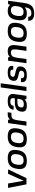

<svg xmlns="http://www.w3.org/2000/svg" viewBox="2117 -2857 950 5224"><g transform="rotate(-90 2592.0 -245.0)"><path d="M285.6 -76.2 474.1 -500H595.2L356.9 0H189L90.3 -500H211.4Z M901.9 -509.8Q1035.6 -509.8 1087.4 -448.2Q1139.2 -386.7 1120.1 -250Q1101.1 -113.8 1031.7 -52Q962.4 9.8 828.6 9.8Q694.3 9.8 642.8 -51.8Q591.3 -113.3 610.4 -250Q629.4 -386.7 698.5 -448.2Q767.6 -509.8 901.9 -509.8ZM723.1 -250Q710.4 -159.2 738.3 -118.7Q766.1 -78.1 841.3 -78.1Q916 -78.1 954.8 -118.7Q993.7 -159.2 1006.3 -250Q1019 -340.8 991.7 -381.3Q964.4 -421.9 889.6 -421.9Q814 -421.9 774.9 -381.6Q735.8 -341.3 723.1 -250Z M1491.7 -509.8Q1625.5 -509.8 1677.2 -448.2Q1729 -386.7 1710 -250Q1690.9 -113.8 1621.6 -52Q1552.2 9.8 1418.5 9.8Q1284.2 9.8 1232.7 -51.8Q1181.2 -113.3 1200.2 -250Q1219.2 -386.7 1288.3 -448.2Q1357.4 -509.8 1491.7 -509.8ZM1313 -250Q1300.3 -159.2 1328.1 -118.7Q1356 -78.1 1431.2 -78.1Q1505.9 -78.1 1544.7 -118.7Q1583.5 -159.2 1596.2 -250Q1608.9 -340.8 1581.5 -381.3Q1554.2 -421.9 1479.5 -421.9Q1403.8 -421.9 1364.7 -381.6Q1325.7 -341.3 1313 -250Z M1933.1 -250 1897.9 0H1784.7L1855 -500H1945.3L1953.6 -448.2Q2003.9 -509.8 2086.4 -509.8H2149.4L2135.3 -409.2H2072.3Q2004.9 -409.2 1975.3 -375Q1945.8 -340.8 1933.1 -250Z M2500.5 -49.8Q2445.8 9.8 2331.1 9.8Q2233.9 9.8 2195.3 -27.3Q2156.7 -64.5 2168 -146Q2180.2 -235.4 2241.2 -275.6Q2302.2 -315.9 2424.8 -315.9H2527.8L2531.2 -339.8Q2538.6 -393.1 2517.6 -416.5Q2496.6 -439.9 2441.4 -439.9Q2385.3 -439.9 2358.4 -419.2Q2331.5 -398.4 2324.7 -350.1H2216.8Q2228.5 -434.1 2284.7 -471.9Q2340.8 -509.8 2454.1 -509.8Q2565.9 -509.8 2611.6 -466.3Q2657.2 -422.9 2643.6 -328.1L2597.7 0H2507.3ZM2518.1 -247.1H2437Q2405.8 -247.1 2384.3 -244.4Q2362.8 -241.7 2338.9 -232.7Q2314.9 -223.6 2300.5 -203.4Q2286.1 -183.1 2281.7 -151.9Q2275.4 -108.4 2296.9 -90.1Q2318.4 -71.8 2372.6 -71.8Q2432.6 -71.8 2465.6 -100.3Q2498.5 -128.9 2510.3 -190.9Z M2727.1 0 2825.7 -700.2H2938.5L2840.3 0Z M3114.7 -373Q3112.3 -355 3121.1 -342.3Q3129.9 -329.6 3147 -322.3Q3164.1 -314.9 3186.5 -309.6Q3209 -304.2 3234.1 -299.1Q3259.3 -293.9 3284.4 -287.8Q3309.6 -281.7 3331.3 -271Q3353 -260.3 3369.1 -245.1Q3385.3 -230 3392.3 -205.6Q3399.4 -181.2 3395 -148.9Q3383.3 -65.9 3325.9 -28.1Q3268.6 9.8 3153.8 9.8Q3045.9 9.8 3002.7 -28.1Q2959.5 -65.9 2971.2 -149.9H3078.1Q3071.8 -102.1 3092.5 -81.1Q3113.3 -60.1 3167.5 -60.1Q3221.2 -60.1 3247.3 -77.9Q3273.4 -95.7 3279.3 -136.2Q3282.7 -161.1 3268.1 -177.2Q3253.4 -193.4 3227.5 -201.2Q3201.7 -209 3169.9 -214.8Q3138.2 -220.7 3106.9 -229.5Q3075.7 -238.3 3050.5 -252.2Q3025.4 -266.1 3012.5 -293.7Q2999.5 -321.3 3004.9 -360.8Q3016.1 -439 3069.6 -474.4Q3123 -509.8 3231 -509.8Q3335.4 -509.8 3377.7 -474.1Q3419.9 -438.5 3408.7 -359.9H3306.6Q3312.5 -402.8 3292.7 -421.4Q3272.9 -439.9 3221.2 -439.9Q3169.4 -439.9 3144.5 -424.3Q3119.6 -408.7 3114.7 -373Z M3652.3 -452.1Q3706.5 -509.8 3814 -509.8Q3914.6 -509.8 3952.1 -452.9Q3989.7 -396 3972.2 -270L3934.1 0H3819.8L3857.9 -270Q3869.1 -351.1 3849.4 -386.5Q3829.6 -421.9 3772.5 -421.9Q3711.4 -421.9 3679 -386Q3646.5 -350.1 3635.3 -270L3597.2 0H3483.9L3554.2 -500H3644.5Z M4360.4 -509.8Q4494.1 -509.8 4545.9 -448.2Q4597.7 -386.7 4578.6 -250Q4559.6 -113.8 4490.2 -52Q4420.9 9.8 4287.1 9.8Q4152.8 9.8 4101.3 -51.8Q4049.8 -113.3 4068.8 -250Q4087.9 -386.7 4157 -448.2Q4226.1 -509.8 4360.4 -509.8ZM4181.6 -250Q4168.9 -159.2 4196.8 -118.7Q4224.6 -78.1 4299.8 -78.1Q4374.5 -78.1 4413.3 -118.7Q4452.1 -159.2 4464.8 -250Q4477.5 -340.8 4450.2 -381.3Q4422.9 -421.9 4348.1 -421.9Q4272.5 -421.9 4233.4 -381.6Q4194.3 -341.3 4181.6 -250Z M4836.9 9.8Q4724.1 9.8 4681.9 -52.2Q4639.6 -114.3 4658.7 -251Q4677.7 -387.2 4737.3 -448.5Q4796.9 -509.8 4910.2 -509.8Q5029.8 -509.8 5070.8 -441.9L5093.8 -500H5183.6L5120.6 -49.8Q5101.6 86.4 5034.4 148.2Q4967.3 210 4838.9 210Q4734.9 210 4687 171.4Q4639.2 132.8 4636.7 47.9H4743.7Q4747.6 94.2 4770.8 114Q4793.9 133.8 4843.8 133.8Q4916.5 133.8 4954.1 95.2Q4991.7 56.6 5003.9 -30.8L5006.3 -46.9Q4947.8 9.8 4836.9 9.8ZM4879.4 -79.1Q4949.2 -79.1 4985.6 -119.4Q5022 -159.7 5034.7 -251Q5047.4 -341.8 5022.2 -382.3Q4997.1 -422.9 4927.7 -422.9Q4858.4 -422.9 4821.5 -382.3Q4784.7 -341.8 4772 -251Q4759.3 -159.7 4784.2 -119.4Q4809.1 -79.1 4879.4 -79.1Z"/></g></svg>

Font: Fivo Sans Med
Style: Regular
Weight: 450
Designer: Alexander Slobzheninov
Foundry: Alexander Slobzheninov
Version: 1.0